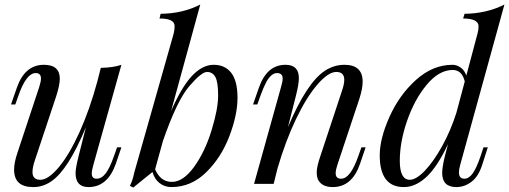

<svg xmlns="http://www.w3.org/2000/svg" viewBox="-20 -815 2256 851"><path d="M372.1 14.2Q314.9 14.2 314.9 -47.9Q314.9 -70.3 329.1 -126L360.8 -251.5Q283.2 -63.5 208 -11.7Q169.9 14.6 127 14.2Q42.5 14.2 42.5 -63Q42.5 -94.2 57.1 -137.2L153.8 -429.2Q161.6 -453.6 161.6 -466.8Q161.6 -491.2 138.2 -491.2Q96.2 -491.2 61 -389.2L47.9 -352.1H28.8L54.2 -424.8Q89.4 -527.8 174.8 -527.8Q245.1 -527.8 245.1 -465.8Q245.1 -438.5 229 -388.2L133.8 -102.1Q124 -72.8 124 -52.2Q124 -18.1 158.9 -18.1Q193.8 -18.1 240.5 -73.7Q287.1 -129.4 332.3 -229Q377.4 -328.6 411.6 -454.6L426.8 -514.2Q483.9 -515.6 518.1 -527.8L394 -85Q386.7 -59.6 386.7 -45.9Q386.7 -22.9 408.4 -22.9Q430.2 -22.9 448.5 -46.6Q466.8 -70.3 485.8 -125L499 -162.1H518.1L493.2 -88.9Q457 14.2 372.1 14.2Z M702.1 -189.9 667.5 -64.5Q691.4 -8.8 741.7 -8.8Q792 -8.8 840.1 -75.2Q888.2 -141.6 917.5 -236.8Q946.8 -332 946.8 -392.1Q946.8 -452.1 934.3 -474.1Q921.9 -496.1 897.5 -496.1Q873 -496.1 818.6 -432.6Q764.2 -369.1 702.1 -189.9ZM739.7 14.2Q710 14.2 687.3 -3.4Q664.6 -21 655.8 -52.7L570.8 16.1L555.7 8.8Q567.9 -14.6 574.7 -48.8L750 -667Q753.9 -683.6 753.9 -699.2Q753.9 -733.4 687 -732.9L691.9 -753.9Q790.5 -754.9 867.7 -794.9L738.3 -322.8Q785.2 -430.2 831.3 -479Q877.4 -527.8 927.2 -527.8Q977.1 -527.8 1004.9 -492.2Q1032.7 -456.5 1032.7 -381.3Q1032.7 -306.2 996.8 -211.7Q960.9 -117.2 894 -51.5Q827.1 14.2 739.7 14.2Z M1454.6 14.2Q1409.7 14.2 1391.6 -15.1Q1383.8 -27.8 1383.8 -52Q1383.8 -76.2 1400.9 -126L1495.6 -412.1Q1505.9 -441.9 1505.9 -461.4Q1505.9 -496.1 1470.5 -496.1Q1435.1 -496.1 1386.7 -440.2Q1338.4 -384.3 1291.7 -286.6Q1245.1 -189 1210.4 -69.8L1192.9 0H1106L1225.6 -429.2Q1232.9 -453.1 1232.9 -466.8Q1232.9 -491.2 1207.5 -491.2Q1182.1 -491.2 1159.7 -450.2Q1147.9 -428.2 1133.8 -389.2L1120.6 -352.1H1101.6L1127 -424.8Q1162.1 -527.8 1245.6 -527.8Q1304.7 -527.8 1304.7 -468.8Q1304.7 -441.9 1291 -388.2L1256.3 -251.5Q1339.4 -448.2 1419.4 -501Q1460 -527.8 1506.8 -527.8Q1587.4 -527.8 1587.4 -452.6Q1587.4 -422.9 1572.8 -377L1475.6 -85Q1467.8 -61.5 1467.8 -47.4Q1467.8 -22.9 1491.7 -22.9Q1533.7 -22.9 1568.8 -125L1582 -162.1H1600.6L1575.7 -88.9Q1540.5 14.2 1454.6 14.2Z M1795.9 -18.1Q1824.7 -18.1 1863.5 -58.8Q1902.3 -99.6 1940.2 -168.2Q1978 -236.8 2002.9 -315.4L2040 -454.1Q2027.3 -504.9 1986.8 -504.9Q1926.3 -504.9 1872.1 -440.2Q1817.9 -375.5 1784.9 -281Q1752 -186.5 1752 -102.5Q1752 -18.6 1795.9 -18.1ZM1770 14.2Q1663.1 14.2 1663.1 -126.5Q1663.1 -200.7 1706.5 -297.6Q1750 -394.5 1824.2 -461.2Q1898.4 -527.8 1985.8 -527.8Q2005.4 -527.8 2022.5 -515.1Q2039.6 -502.4 2046.9 -480L2096.7 -667Q2101.1 -682.6 2101.1 -698.2Q2101.1 -732.9 2032.7 -732.9L2039.1 -753.9Q2136.7 -754.9 2215.8 -794.9L2020 -85Q2014.2 -64.9 2014.2 -50.8Q2014.2 -22.9 2038.1 -22.9Q2058.1 -22.9 2075 -46.1Q2091.8 -69.3 2110.8 -125L2123 -162.1H2142.1L2118.7 -88.9Q2101.6 -33.2 2070.1 -9.5Q2038.6 14.2 2002.9 14.2Q1939.9 14.2 1939.9 -48.3Q1939.9 -75.2 1952.6 -126L1965.8 -176.3Q1918.5 -75.7 1870.1 -30.8Q1821.8 14.2 1770 14.2Z"/></svg>

Font: PlayfairDisplay-Italic
Style: Italic
Weight: 400
Italic angle: -14°
Designer: Claus Eggers Sørensen
Foundry: Claus Eggers Sørensen
Version: Version 1.002;PS 001.002;hotconv 1.0.70;makeotf.lib2.5.58329